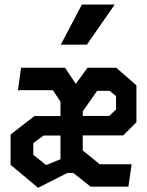

<svg xmlns="http://www.w3.org/2000/svg" viewBox="-20 -838 660 862"><path d="M272 -534H74.5L60.5 -433H217.5L251.5 -381.5V-317H134.5L27.5 -234V-98L151 5L282.5 -61.5H309L387 0H556.5L571 -100.5H428L351.5 -162.5V-230H533L592.5 -289V-455L501.5 -534H373L320 -461.5ZM370 -637.5H253L347.5 -817.5H495ZM129.5 -143V-195.5L175.5 -229.5H251.5V-123L187 -97ZM351.5 -317.5V-338L416 -430H472.5L501 -406.5V-346.5L470.5 -317.5Z"/></svg>

Font: Monaspace Krypton
Style: Bold
Weight: 700
Designer: Riley Cran & the Lettermatic Team
Foundry: Lettermatic
Version: Version 1.200 (Monaspace Krypton)